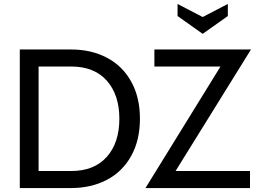

<svg xmlns="http://www.w3.org/2000/svg" viewBox="-20 -950 1295 970"><path d="M80 -700H339Q441 -700 520 -658.5Q599 -617 643 -537.5Q687 -458 687 -350Q687 -242 643 -162.5Q599 -83 520 -41.5Q441 0 339 0H80ZM339 -86Q456 -86 519.5 -157.5Q583 -229 583 -350Q583 -471 519.5 -542.5Q456 -614 339 -614H175V-86ZM867 -86H1243V0H715L1094 -614H760V-700H1248ZM877 -869V-930L1004 -864L1131 -930V-869L1004 -779Z"/></svg>

Font: Cabin
Style: Regular
Weight: 400
Designer: Pablo Impallari
Foundry: Pablo Impallari. http://www.impallari.com Igino Marini. http://www.ikern.com
Version: Version 2.001